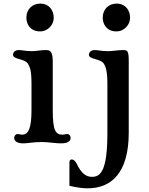

<svg xmlns="http://www.w3.org/2000/svg" viewBox="-20 -773 811 1045"><path d="M197.8 -602.1C242.7 -602.1 272.5 -640.1 272.5 -675.8C272.5 -715.8 248.5 -753.4 198.7 -753.4C154.3 -753.4 123.5 -720.7 123.5 -677.2C123.5 -641.1 145 -602.1 197.8 -602.1ZM57.1 -22.5C57.1 -11.2 64.9 7.3 106.4 7.3C134.3 7.3 156.2 0 208 0C245.1 0 278.8 7.3 313 7.3C355 7.3 364.3 -9.3 364.3 -22.5C364.3 -32.7 357.4 -43.5 345.7 -43.5C336.4 -43.5 328.6 -40 321.8 -40C283.2 -40 267.1 -59.6 267.1 -174.3V-438C267.1 -496.1 251.5 -500.5 228 -500.5C200.7 -500.5 177.2 -494.6 154.3 -494.6C119.1 -494.6 101.1 -500.5 82.5 -500.5C57.1 -500.5 50.8 -483.9 50.8 -475.1C50.8 -449.2 110.4 -454.6 129.9 -428.7C143.6 -409.7 151.4 -386.7 151.4 -317.9V-174.3C151.4 -76.2 135.7 -40 99.6 -40C92.8 -40 84 -43.5 75.7 -43.5C64.9 -43.5 57.1 -32.7 57.1 -22.5ZM613.3 -602.1C658.2 -602.1 688 -640.1 688 -675.8C688 -715.8 664.1 -753.4 614.3 -753.4C569.8 -753.4 539.1 -720.7 539.1 -677.2C539.1 -641.1 560.5 -602.1 613.3 -602.1ZM371.1 94.7C363.3 94.7 357.9 99.6 357.9 110.4V238.3C392.1 246.6 428.2 252 457 252C586.4 252 680.7 167.5 680.7 -50.8V-438C680.7 -496.1 674.3 -500.5 650.4 -500.5C621.1 -500.5 594.7 -494.6 567.9 -494.6C530.3 -494.6 514.2 -500.5 496.1 -500.5C470.7 -500.5 463.9 -483.9 463.9 -475.1C463.9 -449.2 523.9 -454.6 543.5 -428.7C557.1 -409.7 564.9 -379.4 564.5 -310.5V-50.8C564.5 156.7 527.8 189.5 480.5 189.5C451.2 189.5 423.8 174.3 397 117.2C390.1 104 380.4 94.7 371.1 94.7Z"/></svg>

Font: Stoke
Style: Regular
Weight: 400
Designer: Nicole Fally
Foundry: Nicole Fally
Version: Version 1.002